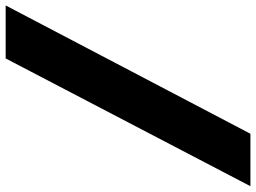

<svg xmlns="http://www.w3.org/2000/svg" viewBox="-208 -688 908 681"><g transform="rotate(90 246.5 -348.0)"><path d="M-74.2 86.4H113.8L566.9 -781.7H380.9Z"/></g></svg>

Font: Decalotype Black Italic
Style: Regular
Weight: 900
Italic angle: -10°
Designer: Alfredo Marco Pradil
Foundry: Alfredo Marco Pradil
Version: Version 1.0